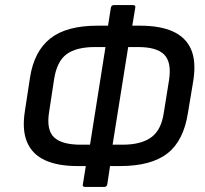

<svg xmlns="http://www.w3.org/2000/svg" viewBox="-20 -720 807 755"><path d="M285 -67Q207 -67 157 -90Q107 -113 86.5 -161Q66 -209 78 -284L98 -415Q114 -518 177.5 -568.5Q241 -619 363 -619H531Q610 -619 660.5 -596Q711 -573 731.5 -525.5Q752 -478 740 -402L719 -276Q702 -166 638 -116.5Q574 -67 452 -67ZM298 -151H462Q534 -151 574 -179.5Q614 -208 624 -276L645 -407Q655 -476 625.5 -505.5Q596 -535 523 -535H354Q280 -535 242 -507Q204 -479 193 -410L173 -279Q162 -209 192.5 -180Q223 -151 298 -151ZM314 15Q303 15 306 4L320 -83L328 -113L400 -568L402 -601L416 -690Q418 -700 428 -700H503Q514 -700 512 -690L497 -600L489 -566L417 -115L415 -82L402 4Q400 15 390 15Z"/></svg>

Font: Sofia Sans Semi Condensed SemiBold
Style: Italic
Weight: 600
Italic angle: -9°
Version: Version 4.100